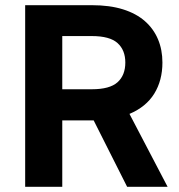

<svg xmlns="http://www.w3.org/2000/svg" viewBox="-20 -720 690 740"><path d="M77 -700H334Q403 -700 454 -684Q505 -668 538.5 -638.5Q572 -609 589 -568.5Q606 -528 606 -479Q606 -410 574.5 -359Q543 -308 479 -281L626 0H470L341 -256H220V0H77ZM334 -376Q403 -376 433 -403Q463 -430 463 -479Q463 -527 433 -554Q403 -581 334 -581H220V-376Z"/></svg>

Font: Golos UI VF
Style: Regular
Weight: 400
Designer: A.Korolkova, Vitaly Kuzmin
Foundry: ParaType Ltd
Version: Version 2.000